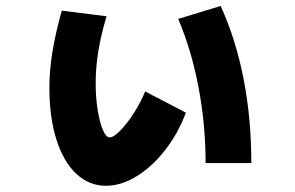

<svg xmlns="http://www.w3.org/2000/svg" viewBox="-20 -590 978 636"><path d="M143.6 -298.8Q143.6 -356 153.6 -417.7Q163.6 -479.5 184.6 -554.7L333 -536.1Q314 -472.2 305.4 -418.7Q296.9 -365.2 296.9 -314.5Q296.9 -267.6 303.5 -226.1Q310.1 -184.6 320.8 -159.7Q331.5 -134.8 342.8 -134.8Q356 -134.8 377.9 -157Q399.9 -179.2 422.9 -214.6Q445.8 -250 460.9 -287.1L595.7 -216.8Q569.8 -147.5 526.6 -92.3Q483.4 -37.1 432.1 -5.9Q380.9 25.4 331.1 25.4Q274.9 25.4 232.4 -14.6Q189.9 -54.7 166.7 -128.2Q143.6 -201.7 143.6 -298.8ZM570.3 -527.3 710.9 -570.3Q761.2 -460 786.9 -328.4Q812.5 -196.8 812.5 -49.8H661.1Q661.1 -176.3 637.7 -300.3Q614.3 -424.3 570.3 -527.3Z"/></svg>

Font: Pretendard JP Black
Style: Regular
Weight: 900
Designer: Base glyphs from Inter by Rasmus Andersson; Hangeul glyphs from Noto Sans CJK(Source Han Sans) by Jang Soo-young and Kan
Foundry: Kil Hyung-jin
Version: Version 1.309